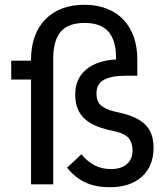

<svg xmlns="http://www.w3.org/2000/svg" viewBox="-20 -772 690 804"><path d="M623 -154Q623 -76 574 -32Q525 12 440 12Q379 12 335.5 -9Q292 -30 261 -70L321 -126Q371 -64 444 -64Q487 -64 511 -84.5Q535 -105 535 -143Q535 -172 520.5 -191.5Q506 -211 466 -221L435 -228Q405 -235 379.5 -246Q354 -257 335 -274Q316 -291 305.5 -316Q295 -341 295 -376Q295 -443 341 -481Q387 -519 466 -523V-528Q466 -603 434 -639.5Q402 -676 334 -676Q266 -676 234.5 -639.5Q203 -603 203 -528V0H110V-439H27V-518H110V-523Q110 -575 125 -617.5Q140 -660 169 -690Q198 -720 239 -736Q280 -752 333 -752Q385 -752 426.5 -736Q468 -720 496.5 -690Q525 -660 540 -617.5Q555 -575 555 -523V-455H507Q447 -455 415.5 -438Q384 -421 384 -381Q384 -346 403.5 -330Q423 -314 459 -305L490 -298Q560 -281 591.5 -247Q623 -213 623 -154Z"/></svg>

Font: IBM Plex Sans Thai Text
Style: Regular
Weight: 450
Designer: Mike Abbink, Paul van der Laan, Pieter van Rosmalen, Ben Mitchell, Mark Frömberg
Foundry: Bold Monday
Version: Version 1.1